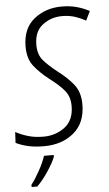

<svg xmlns="http://www.w3.org/2000/svg" viewBox="-66 -764 580 1024"><g transform="rotate(-5 224.0 -251.5)"><path d="M369 -195Q369 -260 336.5 -301Q304 -342 252 -381Q205 -418 178.5 -449Q152 -480 152 -532Q152 -604 197.5 -638.5Q243 -673 302 -673Q339 -673 370 -663Q401 -653 428 -638L452 -687Q423 -703 386.5 -713.5Q350 -724 304 -724Q218 -724 156 -674.5Q94 -625 94 -527Q94 -462 125.5 -422.5Q157 -383 203 -347Q259 -305 285 -272.5Q311 -240 311 -191Q311 -115 262 -78Q213 -41 148 -41Q102 -41 65 -52Q28 -63 -1 -79L-4 -21Q24 -7 60.5 1.5Q97 10 147 10Q242 10 305.5 -42.5Q369 -95 369 -195ZM91 221Q121 192 151 147Q181 102 193 71V61H141Q130 96 105.5 140Q81 184 61 209V221Z"/></g></svg>

Font: Noto Sans UI SemiCondensed Light
Style: Italic
Weight: 300
Width: 4
Designer: Monotype Design Team
Foundry: Monotype Imaging Inc.
Version: 1.001